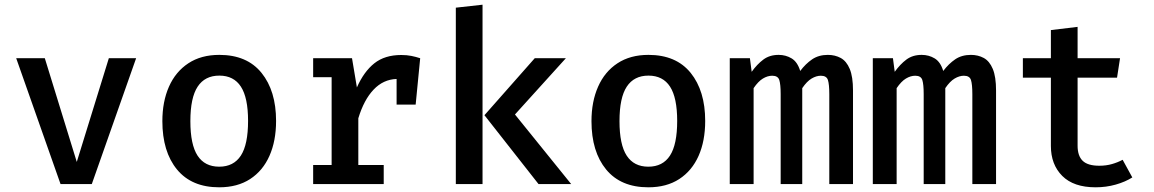

<svg xmlns="http://www.w3.org/2000/svg" viewBox="-20 -792 4963 826"><path d="M565.6 -541.5 374.9 0H240.5L49.7 -541.5H172.8L310.3 -95.4L448.2 -541.5Z M923.6 -555.9Q1042.6 -555.9 1105.1 -478.5Q1167.7 -401 1167.7 -271.8Q1167.7 -185.6 1139.2 -121.5Q1110.8 -57.4 1056.2 -21.8Q1001.5 13.8 923.1 13.8Q804.6 13.8 741.5 -62.8Q678.5 -139.5 678.5 -270.8Q678.5 -354.9 706.9 -419.2Q735.4 -483.6 790.3 -519.7Q845.1 -555.9 923.6 -555.9ZM923.6 -466.7Q861.5 -466.7 830.3 -419.2Q799 -371.8 799 -270.8Q799 -169.7 830 -122.3Q861 -74.9 923.1 -74.9Q985.1 -74.9 1016.2 -122.6Q1047.2 -170.3 1047.2 -271.8Q1047.2 -371.8 1016.4 -419.2Q985.6 -466.7 923.6 -466.7Z M1327.2 0V-82.1H1406.7V-460H1327.2V-541.5H1494.4L1515.4 -415.9Q1545.6 -484.1 1590.5 -519.7Q1635.4 -555.4 1706.2 -555.4Q1730.3 -555.4 1749.5 -551.5Q1768.7 -547.7 1787.7 -541.5L1768.2 -342.1H1686.2V-452.3Q1628.7 -450.3 1587.2 -406.4Q1545.6 -362.6 1521.5 -283.1V-82.1H1630.8V0Z M2055.9 -771.8V0H1941V-759ZM2414.4 -541.5 2195.4 -299.5 2437.4 0H2296.9L2064.1 -296.4L2280.5 -541.5Z M2769.7 -555.9Q2888.7 -555.9 2951.3 -478.5Q3013.8 -401 3013.8 -271.8Q3013.8 -185.6 2985.4 -121.5Q2956.9 -57.4 2902.3 -21.8Q2847.7 13.8 2769.2 13.8Q2650.8 13.8 2587.7 -62.8Q2524.6 -139.5 2524.6 -270.8Q2524.6 -354.9 2553.1 -419.2Q2581.5 -483.6 2636.4 -519.7Q2691.3 -555.9 2769.7 -555.9ZM2769.7 -466.7Q2707.7 -466.7 2676.4 -419.2Q2645.1 -371.8 2645.1 -270.8Q2645.1 -169.7 2676.2 -122.3Q2707.2 -74.9 2769.2 -74.9Q2831.3 -74.9 2862.3 -122.6Q2893.3 -170.3 2893.3 -271.8Q2893.3 -371.8 2862.6 -419.2Q2831.8 -466.7 2769.7 -466.7Z M3541.5 -555.9Q3572.3 -555.9 3596.9 -542.6Q3621.5 -529.2 3635.6 -495.6Q3649.7 -462.1 3649.7 -402.6V0H3547.7V-386.7Q3547.7 -429.2 3541.8 -447.7Q3535.9 -466.2 3511.3 -466.2Q3491.8 -466.2 3471.5 -454.1Q3451.3 -442.1 3431.3 -412.8V0H3338.5V-386.7Q3338.5 -429.2 3332.6 -447.7Q3326.7 -466.2 3302.1 -466.2Q3282.1 -466.2 3262.1 -454.1Q3242.1 -442.1 3222.1 -412.8V0H3119.5V-541.5H3206.2L3213.8 -483.1Q3236.9 -515.4 3263.8 -535.6Q3290.8 -555.9 3329.7 -555.9Q3360.5 -555.9 3385.6 -540.8Q3410.8 -525.6 3422.6 -486.7Q3445.6 -517.4 3473.8 -536.7Q3502.1 -555.9 3541.5 -555.9Z M4156.9 -555.9Q4187.7 -555.9 4212.3 -542.6Q4236.9 -529.2 4251 -495.6Q4265.1 -462.1 4265.1 -402.6V0H4163.1V-386.7Q4163.1 -429.2 4157.2 -447.7Q4151.3 -466.2 4126.7 -466.2Q4107.2 -466.2 4086.9 -454.1Q4066.7 -442.1 4046.7 -412.8V0H3953.8V-386.7Q3953.8 -429.2 3947.9 -447.7Q3942.1 -466.2 3917.4 -466.2Q3897.4 -466.2 3877.4 -454.1Q3857.4 -442.1 3837.4 -412.8V0H3734.9V-541.5H3821.5L3829.2 -483.1Q3852.3 -515.4 3879.2 -535.6Q3906.2 -555.9 3945.1 -555.9Q3975.9 -555.9 4001 -540.8Q4026.2 -525.6 4037.9 -486.7Q4061 -517.4 4089.2 -536.7Q4117.4 -555.9 4156.9 -555.9Z M4851.3 -28.7Q4821.5 -9.7 4780 2.1Q4738.5 13.8 4693.3 13.8Q4599 13.8 4550 -35.1Q4501 -84.1 4501 -164.1V-457.9H4380.5V-541.5H4501V-662.6L4615.9 -676.4V-541.5H4798.5L4785.6 -457.9H4615.9V-165.1Q4615.9 -121.5 4637.7 -100.3Q4659.5 -79 4709.2 -79Q4739 -79 4763.8 -86.2Q4788.7 -93.3 4809.7 -104.6Z"/></svg>

Font: Fira Code Medium
Style: Regular
Weight: 500
Designer: Carrois Corporate, Edenspiekermann AG, Nikita Prokopov
Foundry: Carrois Corporate, Edenspiekermann AG, Nikita Prokopov
Version: Version 6.002